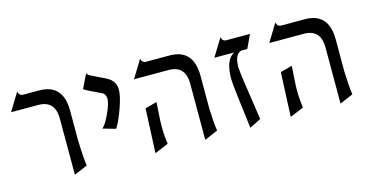

<svg xmlns="http://www.w3.org/2000/svg" viewBox="-56 -694 1826 946"><g transform="rotate(-15 857.0 -221.5)"><path d="M87 -434H168Q290 -434 290 -298V-151Q292 -67 299 -16L231 13V-273Q231 -366 145 -366H7L62 -456Q68 -434 87 -434Z M459 -343Q389 -375 379 -384L414 -456Q417 -448 426.5 -442.5Q436 -437 478 -417Q483 -415 486 -413.5Q489 -412 494 -409.5Q499 -407 503 -405Q549 -382 549 -337Q549 -304 527.5 -243.5Q506 -183 486 -153L420 -172Q436 -182 459.5 -232Q483 -282 483 -307Q483 -334 459 -343Z M714 -434H833Q955 -434 955 -298V-134Q957 -66 964 -16L896 13V-273Q896 -366 810 -366H634L689 -456Q694 -434 714 -434ZM712 -229Q711 -212 709 -181.5Q707 -151 706 -132Q705 -113 706 -81.5Q707 -50 712 -16L642 13L652 -213Z M1182 -366Q1146 -357 1146 -290Q1146 -263 1184 -16L1126 13Q1097 -211 1097 -243Q1097 -342 1145 -366H1044L1099 -456Q1104 -434 1124 -434H1244L1212 -366Z M1404 -434H1523Q1645 -434 1645 -298V-134Q1647 -66 1654 -16L1586 13V-273Q1586 -366 1500 -366H1324L1379 -456Q1384 -434 1404 -434ZM1402 -229Q1401 -212 1399 -181.5Q1397 -151 1396 -132Q1395 -113 1396 -81.5Q1397 -50 1402 -16L1332 13L1342 -213Z"/></g></svg>

Font: Bellefair
Style: Regular
Weight: 400
Designer: Nick Shinn, Liron Lavi Turkenic
Foundry: Shinntype
Version: Version 1.003;PS 001.003;hotconv 1.0.88;makeotf.lib2.5.64775